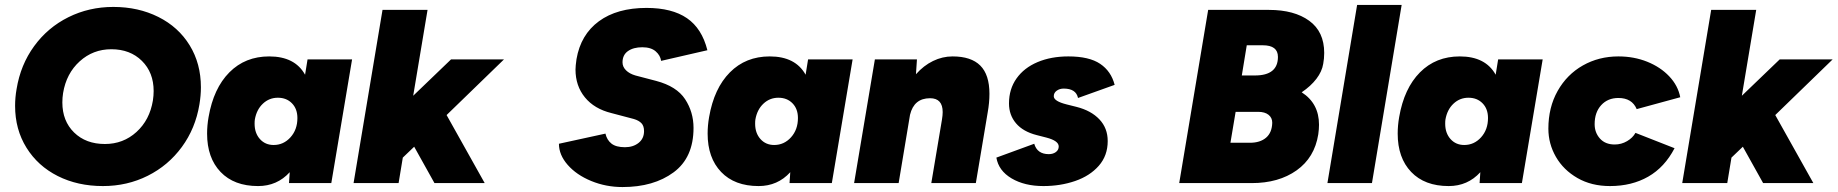

<svg xmlns="http://www.w3.org/2000/svg" viewBox="-20 -740 7427 776"><path d="M41 -312Q41 -346 47 -380Q63 -478 118 -553.5Q173 -629 256.5 -670.5Q340 -712 438 -712Q539 -712 620 -671.5Q701 -631 746.5 -557Q792 -483 792 -387Q792 -354 786 -318Q770 -221 715 -146Q660 -71 577 -29.5Q494 12 396 12Q294 12 213.5 -28.5Q133 -69 87 -143Q41 -217 41 -312ZM232 -326Q232 -251 279.5 -204.5Q327 -158 404 -158Q478 -158 531.5 -206.5Q585 -255 598 -334Q601 -354 601 -372Q601 -447 553.5 -494Q506 -541 430 -541Q356 -541 302 -492Q248 -443 235 -364Q232 -345 232 -326Z M1151 -44Q1100 12 1023 12Q926 12 871.5 -45Q817 -102 817 -200Q817 -233 823 -267Q843 -383 907 -447.5Q971 -512 1068 -512Q1172 -512 1213 -438L1223 -500H1403L1319 0H1148ZM1009 -240Q1009 -202 1030.5 -178Q1052 -154 1086 -154Q1126 -154 1154 -185Q1182 -216 1182 -263Q1182 -300 1160 -322.5Q1138 -345 1103 -345Q1068 -345 1042.5 -321Q1017 -297 1010 -257Q1009 -251 1009 -240Z M1526 -700H1708L1650 -353L1803 -500H2017L1785 -275L1939 0H1736L1654 -147L1608 -103L1591 0H1409Z M2239 -159 2427 -200Q2433 -174 2451.5 -159.5Q2470 -145 2506 -145Q2539 -145 2561 -162.5Q2583 -180 2583 -210Q2583 -231 2572.5 -242Q2562 -253 2542 -259L2451 -283Q2382 -300 2344 -346.5Q2306 -393 2306 -459Q2306 -473 2310 -501Q2327 -600 2400.5 -654Q2474 -708 2593 -708Q2696 -708 2756.5 -666.5Q2817 -625 2839 -537L2652 -494Q2649 -516 2630 -532.5Q2611 -549 2576 -549Q2540 -549 2518 -533.5Q2496 -518 2496 -488Q2496 -470 2510 -456Q2524 -442 2548 -435L2632 -413Q2715 -391 2749 -339Q2783 -287 2783 -223Q2783 -103 2702.5 -43.5Q2622 16 2496 16Q2429 16 2369.5 -8.5Q2310 -33 2274.5 -73.5Q2239 -114 2239 -159Z M3174 -44Q3123 12 3046 12Q2949 12 2894.5 -45Q2840 -102 2840 -200Q2840 -233 2846 -267Q2866 -383 2930 -447.5Q2994 -512 3091 -512Q3195 -512 3236 -438L3246 -500H3426L3342 0H3171ZM3032 -240Q3032 -202 3053.5 -178Q3075 -154 3109 -154Q3149 -154 3177 -185Q3205 -216 3205 -263Q3205 -300 3183 -322.5Q3161 -345 3126 -345Q3091 -345 3065.5 -321Q3040 -297 3033 -257Q3032 -251 3032 -240Z M3516 -500H3686L3682 -440Q3713 -475 3751 -493.5Q3789 -512 3830 -512Q3905 -512 3942 -475Q3979 -438 3979 -361Q3979 -325 3972 -286L3967 -256L3924 0H3744L3787 -256Q3790 -274 3790 -287Q3790 -343 3739 -343Q3674 -343 3658 -276L3612 0H3432Z M4007 -103 4160 -159Q4172 -117 4219 -117Q4236 -117 4247.5 -125.5Q4259 -134 4259 -148Q4259 -171 4209 -184L4170 -194Q4115 -208 4086.5 -241.5Q4058 -275 4058 -322Q4058 -380 4088.5 -423Q4119 -466 4173.5 -489Q4228 -512 4298 -512Q4382 -512 4426.5 -482Q4471 -452 4485 -397L4337 -344Q4329 -382 4279 -382Q4263 -382 4251 -373.5Q4239 -365 4239 -351Q4239 -331 4291 -318L4331 -308Q4390 -293 4423.5 -257.5Q4457 -222 4457 -170Q4457 -111 4421 -70Q4385 -29 4325.5 -8.5Q4266 12 4197 12Q4121 12 4068.5 -19Q4016 -50 4007 -103Z M4863 -700H5109Q5211 -700 5271.5 -656Q5332 -612 5332 -526Q5332 -503 5328 -482Q5323 -451 5300.5 -421.5Q5278 -392 5241 -367Q5311 -322 5311 -236Q5311 -218 5308 -197Q5293 -103 5220.5 -51.5Q5148 0 5039 0H4746ZM5032 -163Q5073 -163 5097 -183.5Q5121 -204 5122 -244Q5122 -264 5107 -276Q5092 -288 5065 -288H4974L4953 -163ZM5052 -435Q5145 -435 5145 -510Q5145 -557 5084 -557H5019L4999 -435Z M5465 -720H5645L5525 0H5345Z M5963 -44Q5912 12 5835 12Q5738 12 5683.5 -45Q5629 -102 5629 -200Q5629 -233 5635 -267Q5655 -383 5719 -447.5Q5783 -512 5880 -512Q5984 -512 6025 -438L6035 -500H6215L6131 0H5960ZM5821 -240Q5821 -202 5842.5 -178Q5864 -154 5898 -154Q5938 -154 5966 -185Q5994 -216 5994 -263Q5994 -300 5972 -322.5Q5950 -345 5915 -345Q5880 -345 5854.5 -321Q5829 -297 5822 -257Q5821 -251 5821 -240Z M6238 -220Q6238 -306 6275.5 -372.5Q6313 -439 6377.5 -475.5Q6442 -512 6521 -512Q6584 -512 6637.5 -490.5Q6691 -469 6726.5 -431.5Q6762 -394 6771 -347L6595 -299Q6576 -344 6521 -344Q6478 -344 6451.5 -315Q6425 -286 6425 -238Q6425 -204 6446.5 -180Q6468 -156 6506 -156Q6533 -156 6556 -169.5Q6579 -183 6590 -203L6748 -141Q6708 -64 6641.5 -26Q6575 12 6487 12Q6412 12 6355.5 -20.5Q6299 -53 6268.5 -106Q6238 -159 6238 -220Z M6896 -700H7078L7020 -353L7173 -500H7387L7155 -275L7309 0H7106L7024 -147L6978 -103L6961 0H6779Z"/></svg>

Font: Oak Sans Black
Style: Italic
Weight: 900
Italic angle: -9.5°
Foundry: Erik Kennedy, Walven
Version: Version 1.000